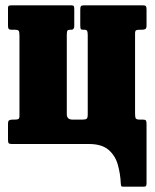

<svg xmlns="http://www.w3.org/2000/svg" viewBox="-20 -540 580 720"><path d="M309 -408Q309 -419.5 306.8 -424Q304.5 -428.5 295.5 -428.5H291Q284.5 -428.5 282.8 -431.5Q281 -434.5 281 -445.5V-505Q281 -514 283.8 -517Q286.5 -520 295 -520H515.5Q524.5 -520 527 -516.8Q529.5 -513.5 529.5 -504V-444.5Q529.5 -434 525.2 -431.2Q521 -428.5 511.5 -428.5H503.5Q494 -428.5 490.2 -426.2Q486.5 -424 486.5 -414.5V-114Q486.5 -101 489 -96.2Q491.5 -91.5 504.5 -91.5H516.5Q524.5 -91.5 527 -88.2Q529.5 -85 529.5 -76.5V146.5Q529.5 153 528 156.5Q526.5 160 520 160H442.5Q435.5 160 434.5 157.5Q433.5 155 433 148.5Q431.5 112.5 422 78.2Q412.5 44 387.2 22Q362 0 313 0H24Q15 0 12.5 -3.2Q10 -6.5 10 -16V-75.5Q10 -86 14.2 -88.8Q18.5 -91.5 28 -91.5H36Q45.5 -91.5 49.2 -93.8Q53 -96 53 -105.5V-406Q53 -419 50.5 -423.8Q48 -428.5 35 -428.5H23Q15 -428.5 12.5 -431.8Q10 -435 10 -443.5V-509Q10 -517.5 13.8 -518.8Q17.5 -520 25.5 -520H247.5Q255.5 -520 257 -516.5Q258.5 -513 258.5 -504.5V-443Q258.5 -428.5 248 -428.5H243Q235.5 -428.5 233 -425.2Q230.5 -422 230.5 -409V-112Q230.5 -91.5 251.5 -91.5H289Q301 -91.5 305 -94.8Q309 -98 309 -111Z"/></svg>

Font: Besley* Condensed Heavy
Style: Regular
Weight: 800
Width: 3
Designer: Owen Earl
Foundry: indestructible type*
Version: Version 3.000; ttfautohint (v1.8.3)